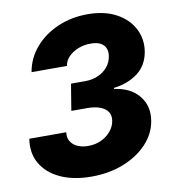

<svg xmlns="http://www.w3.org/2000/svg" viewBox="-83 -810 805 893"><g transform="rotate(-10 319.5 -363.5)"><path d="M278.3 9.8Q192.9 9.8 131.6 -18.6Q70.3 -46.9 41.3 -97.4Q12.2 -147.9 22.9 -213.9H197.3Q193.8 -189.9 204.3 -171.6Q214.8 -153.3 236.6 -143.3Q258.3 -133.3 287.1 -133.3Q321.3 -133.3 348.9 -146.2Q376.5 -159.2 394.8 -181.2Q413.1 -203.1 417 -229Q421.4 -254.9 409.2 -272.2Q397 -289.6 372.3 -298.6Q347.7 -307.6 312.5 -307.6H237.8L258.3 -432.6H325.7Q358.9 -432.6 386.2 -444.6Q413.6 -456.5 431.4 -477.8Q449.2 -499 453.6 -526.9Q459.5 -560.1 440.7 -580.3Q421.9 -600.6 379.9 -600.1Q350.6 -600.6 323 -590.1Q295.4 -579.6 276.6 -560.8Q257.8 -542 253.9 -517.1H86.9Q98.1 -582 140.9 -631.6Q183.6 -681.2 248.3 -709.2Q313 -737.3 389.2 -737.3Q469.2 -737.3 524.7 -707.3Q580.1 -677.2 605.7 -627.7Q631.3 -578.1 622.1 -520Q611.3 -456.5 565.4 -421.6Q519.5 -386.7 451.2 -378.4V-373.5Q526.9 -363.8 566.9 -315.7Q606.9 -267.6 595.7 -197.8Q585.9 -137.7 541.7 -90.8Q497.6 -43.9 429.4 -17.1Q361.3 9.8 278.3 9.8Z"/></g></svg>

Font: Inter Tight ExtraBold
Style: Italic
Weight: 800
Italic angle: -9.39999°
Designer: Rasmus Andersson
Foundry: rsms
Version: Version 3.004